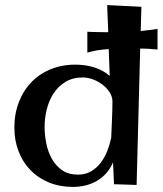

<svg xmlns="http://www.w3.org/2000/svg" viewBox="-20 -715 646 763"><path d="M606 -518.1Q592.3 -519.5 574 -520.8Q555.7 -522 537.1 -522L522.9 20L433.1 17.1L429.2 -69.8Q419.4 -46.4 403.6 -28.1Q387.7 -9.8 366.9 2.7Q346.2 15.1 321.5 21.5Q296.9 27.8 270 27.8Q217.8 27.8 174.8 10.3Q131.8 -7.3 101.3 -38.6Q70.8 -69.8 54 -113.3Q37.1 -156.7 37.1 -208Q37.1 -263.7 55.4 -310.3Q73.7 -356.9 106.7 -390.4Q139.6 -423.8 186 -441.7Q232.4 -459.5 288.1 -458Q304.7 -457.5 322 -454.8Q339.4 -452.1 356 -446.8Q372.6 -441.4 387.9 -433.1Q403.3 -424.8 416 -413.1L412.1 -520Q388.7 -518.6 366.5 -514.9Q344.2 -511.2 327.1 -505.9V-588.9Q334.5 -588.4 345 -588.1Q355.5 -587.9 367.2 -587.6Q378.9 -587.4 390.1 -587.2Q401.4 -586.9 410.2 -586.9L405.8 -694.8L542 -688L539.1 -591.8Q557.1 -593.8 574 -595.7Q590.8 -597.7 606 -600.1ZM426.8 -312Q426.8 -330.6 415.8 -347.9Q404.8 -365.2 387.7 -378.4Q370.6 -391.6 349.6 -399.4Q328.6 -407.2 309.1 -407.2Q269 -407.2 240.2 -389.6Q211.4 -372.1 193.1 -344Q174.8 -315.9 166 -281Q157.2 -246.1 157.2 -210.9Q157.2 -179.2 163.8 -145.8Q170.4 -112.3 185.8 -84.5Q201.2 -56.6 226.6 -38.8Q252 -21 290 -21Q319.8 -21 342 -34.2Q364.3 -47.4 380.1 -68.1Q396 -88.9 406.2 -115Q416.5 -141.1 421.9 -167Q423.3 -203.1 425 -240Q426.8 -276.9 426.8 -312Z"/></svg>

Font: Original Surfer
Style: Regular
Weight: 400
Designer: Astigmatic (AOETI)
Foundry: Astigmatic (AOETI)
Version: Version 1.001